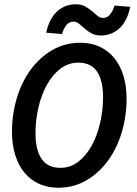

<svg xmlns="http://www.w3.org/2000/svg" viewBox="-20 -866 640 898"><path d="M252 12Q202 12 162 -6.5Q122 -25 94 -59Q66 -93 51 -141.5Q36 -190 36 -250Q36 -331 58.5 -406.5Q81 -482 123 -539.5Q165 -597 224 -631.5Q283 -666 356 -666Q406 -666 446 -647.5Q486 -629 514 -595Q542 -561 557 -512.5Q572 -464 572 -404Q572 -323 549.5 -247.5Q527 -172 485 -114.5Q443 -57 384 -22.5Q325 12 252 12ZM263 -81Q309 -81 345.5 -109Q382 -137 408 -183.5Q434 -230 448 -289.5Q462 -349 462 -412Q462 -489 434 -531Q406 -573 346 -573Q300 -573 263 -545Q226 -517 200 -470.5Q174 -424 160 -364.5Q146 -305 146 -242Q146 -165 174.5 -123Q203 -81 263 -81ZM452 -700Q426 -700 408 -710Q390 -720 376 -732.5Q362 -745 349.5 -755Q337 -765 323 -765Q306 -765 292.5 -751Q279 -737 270 -707L196 -713Q211 -781 248 -813.5Q285 -846 334 -846Q360 -846 378 -836Q396 -826 410 -814Q424 -802 436 -792Q448 -782 463 -782Q497 -782 516 -840L589 -834Q575 -766 538 -733Q501 -700 452 -700Z"/></svg>

Font: Source Code Pro Semibold
Style: Italic
Weight: 600
Italic angle: -11°
Monospace: yes
Designer: Paul D. Hunt, Teo Tuominen
Foundry: Adobe Systems Incorporated
Version: Version 1.050;PS 1.000;hotconv 16.6.51;makeotf.lib2.5.65220